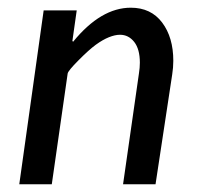

<svg xmlns="http://www.w3.org/2000/svg" viewBox="-20 -476 509 496"><path d="M178.2 -449.2 167 -370.1 168.9 -368.2Q240.7 -456.1 317.9 -456.1Q370.1 -456.1 398.9 -417.7Q427.7 -379.4 427.7 -318.8Q427.7 -301.8 424.8 -283.2L381.8 0H297.9L338.9 -286.1Q341.3 -301.3 341.3 -314Q341.3 -349.1 326.7 -367.7Q312 -386.2 290 -386.2Q277.3 -386.2 261.5 -379.9Q245.6 -373.5 227.5 -360.4Q209.5 -347.2 182.9 -320.3Q156.2 -293.5 154.8 -286.1L113.8 0H29.8L92.8 -449.2Z"/></svg>

Font: Myanmar Pyu Pro
Style: Regular
Weight: 400
Designer: Khon Soe Zaw Thu
Foundry: PaOh Unicode
Version: Version 2.00 April 29, 2017